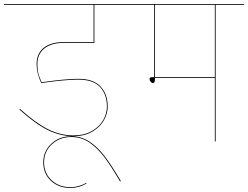

<svg xmlns="http://www.w3.org/2000/svg" viewBox="-30 -700 1228 950"><path d="M155 -383Q155 -345 165 -320Q175 -295 176 -293Q294 -310 358 -310Q432 -310 467.5 -272Q503 -234 503 -172Q503 -138 484 -104.5Q465 -71 426.5 -48.5Q388 -26 333 -26Q268 -26 206.5 -56.5Q145 -87 66 -158L69 -161Q147 -91 208 -60.5Q269 -30 333 -30Q387 -30 425 -52Q463 -74 481 -106.5Q499 -139 499 -172Q499 -233 465 -269.5Q431 -306 357 -306Q292 -306 174 -289Q151 -338 151 -383Q151 -435 186.5 -463.5Q222 -492 287 -492H433V-676H-10V-680H595V-676H437V-488H287Q225 -488 190 -460.5Q155 -433 155 -383Z M564 198Q520 122 485 76Q450 30 410.5 4Q371 -22 323 -22Q265 -22 226.5 14Q188 50 188 103Q188 157 225 191.5Q262 226 317 226Q340 226 361 220Q382 214 396 205L398 208Q362 230 317 230Q260 230 222 194.5Q184 159 184 103Q184 49 223.5 11.5Q263 -26 323 -26Q371 -26 411.5 0Q452 26 487.5 72.5Q523 119 568 196Z M1178 -676H1037V0H1033V-314H737Q737 -289 728 -289Q721 -289 715.5 -295.5Q710 -302 710 -309Q710 -318 722 -318H733V-676H575V-680H1178ZM1033 -676H737V-318H1033Z"/></svg>

Font: FiraGO Four
Style: Regular
Weight: 100
Designer: bBox Type
Foundry: bBox Type GmbH
Version: Version 1.001